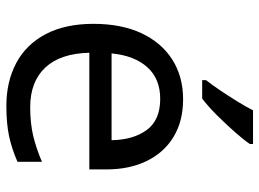

<svg xmlns="http://www.w3.org/2000/svg" viewBox="-126 -680 816 604"><g transform="rotate(90 282.0 -378.0)"><path d="M292 -546Q361 -546 410.5 -516Q460 -486 486.5 -431.5Q513 -377 513 -304V-251H146Q148 -160 192.5 -112.5Q237 -65 317 -65Q368 -65 407.5 -74.5Q447 -84 489 -102V-25Q448 -7 408 1.5Q368 10 313 10Q237 10 178.5 -21Q120 -52 87.5 -113.5Q55 -175 55 -264Q55 -352 84.5 -415Q114 -478 167.5 -512Q221 -546 292 -546ZM291 -474Q228 -474 191.5 -433.5Q155 -393 148 -321H421Q420 -389 389 -431.5Q358 -474 291 -474ZM433 -756Q421 -738 396 -709.5Q371 -681 342.5 -652.5Q314 -624 290 -606H232V-618Q247 -637 264.5 -663Q282 -689 299 -716.5Q316 -744 327 -766H433Z"/></g></svg>

Font: Noto Sans Hanunoo
Style: Regular
Weight: 400
Designer: Monotype Design Team
Foundry: Monotype Imaging Inc.
Version: Version 2.003; ttfautohint (v1.8.4.7-5d5b)